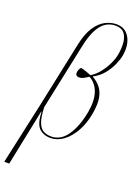

<svg xmlns="http://www.w3.org/2000/svg" viewBox="-218 -845 827 1159"><g transform="rotate(20 195.5 -266.0)"><path d="M-33 240 54 -158 142 -575Q158 -651 186.5 -693.5Q215 -736 250.5 -754Q286 -772 321 -772Q362 -772 386.5 -748.5Q411 -725 419.5 -687.5Q428 -650 420 -607Q416 -584 401.5 -549.5Q387 -515 360.5 -481.5Q334 -448 294 -427V-425Q323 -409 344 -384Q365 -359 372.5 -319Q380 -279 369 -216Q357 -148 328 -97Q299 -46 260.5 -18Q222 10 179 10Q133 10 105.5 -17.5Q78 -45 75 -121H73L-1 240ZM180 0Q242 0 283 -61Q324 -122 341 -219Q354 -294 336 -344.5Q318 -395 275 -418Q265 -411 249 -402Q233 -393 220 -393Q189 -391 195 -424Q196 -429 199 -436.5Q202 -444 209 -451Q221 -449 240.5 -442.5Q260 -436 277 -429Q306 -446 330 -476Q354 -506 370.5 -540.5Q387 -575 392 -604Q399 -642 396.5 -678.5Q394 -715 376 -738.5Q358 -762 318 -762Q286 -762 258 -745.5Q230 -729 207.5 -688Q185 -647 170 -575L81 -153Q83 -91 95 -58Q107 -25 128.5 -12.5Q150 0 180 0Z"/></g></svg>

Font: Noto Serif Display ExtraCondensed Thin
Style: Italic
Weight: 100
Width: 2
Italic angle: -12°
Designer: Monotype Design Team
Foundry: Monotype Imaging Inc.
Version: Version 2.009